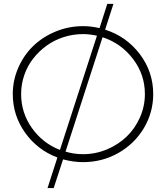

<svg xmlns="http://www.w3.org/2000/svg" viewBox="-20 -835 856 990"><path d="M45.9 -350.1Q45.9 -421.4 74.5 -486.3Q103 -551.3 151.6 -598.1Q200.2 -645 267.3 -672.6Q334.5 -700.2 408.2 -700.2Q451.2 -700.2 493.2 -689.9L533.2 -814.9H564.9L522 -682.1Q631.3 -647.5 700.7 -556.2Q770 -464.8 770 -350.1Q770 -254.9 721.7 -174.1Q673.3 -93.3 590.1 -46.1Q506.8 1 408.2 1Q358.9 1 305.2 -13.2L256.8 134.8H225.1L275.9 -22.9Q173.3 -61.5 109.6 -150.6Q45.9 -239.7 45.9 -350.1ZM88.9 -350.1Q88.9 -253.9 144.3 -175.3Q199.7 -96.7 289.1 -62L480 -650.9Q440.9 -659.2 408.2 -659.2Q356.4 -659.2 307.9 -643.6Q259.3 -627.9 220 -599.4Q180.7 -570.8 151.1 -533Q121.6 -495.1 105.2 -447.8Q88.9 -400.4 88.9 -350.1ZM317.9 -53.2Q361.3 -40 408.2 -40Q472.7 -40 531.5 -64.7Q590.3 -89.4 633.3 -130.9Q676.3 -172.4 701.7 -229.7Q727.1 -287.1 727.1 -350.1Q727.1 -450.7 665.8 -531.2Q604.5 -611.8 508.8 -643.1Z"/></svg>

Font: Trueno UltraLight
Style: Regular
Weight: 250
Designer: Julieta Ulanovsky
Foundry: Julieta Ulanovsky
Version: Version 3.001b | FøM Fix